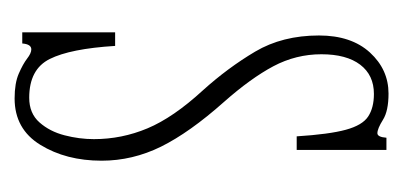

<svg xmlns="http://www.w3.org/2000/svg" viewBox="-171 -395 578 276"><g transform="rotate(90 118.0 -257.0)"><path d="M121.5 11Q99.5 11 85.8 5Q72 -1 64.2 -7Q56.5 -13 51 -13Q43.5 -13 42.5 0H26.5V-133.5H46Q50 -69 64.8 -39.5Q79.5 -10 120.5 -10Q143 -10 156 -24.8Q169 -39.5 174.5 -60.8Q180 -82 180 -103Q180 -143 164.5 -180Q149 -217 110 -259.5Q77.5 -295.5 54.2 -334.8Q31 -374 31 -426.5Q31 -473 55.5 -499.8Q80 -526.5 114.5 -526.5Q139.5 -526.5 152.2 -518.5Q165 -510.5 171.5 -510.5Q177 -510.5 178 -523.5H195.5V-394.5H176Q173 -441.5 166.5 -465.2Q160 -489 147.5 -497.2Q135 -505.5 115 -505.5Q88 -505.5 73 -485.8Q58 -466 58 -430Q58 -393.5 75.2 -361Q92.5 -328.5 126.5 -290Q170.5 -240.5 190.8 -199.5Q211 -158.5 211 -114Q211 -63 188.2 -26Q165.5 11 121.5 11Z"/></g></svg>

Font: Imbue 50pt Thin
Style: Regular
Weight: 100
Designer: Tyler Finck
Foundry: Etcetera Type Company
Version: Version 1.102; ttfautohint (v1.8.3)